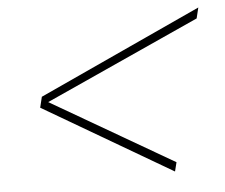

<svg xmlns="http://www.w3.org/2000/svg" viewBox="-42 -594 689 589"><g transform="rotate(-5 302.5 -299.5)"><path d="M589 -547 581 -514 105 -298 481 -80 474 -52 79 -283 87 -316Z"/></g></svg>

Font: Work Sans ExtraLight
Style: Italic
Weight: 200
Italic angle: -13°
Designer: Wei Huang
Foundry: Wei Huang
Version: Version 2.012; ttfautohint (v1.8.3)